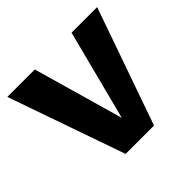

<svg xmlns="http://www.w3.org/2000/svg" viewBox="-158 -838 1019 1019"><g transform="rotate(-45 351.5 -329.0)"><path d="M689 -658 458 0H245L15 -658H221L366 -150L497 -658Z"/></g></svg>

Font: Ysabeau Heavy
Style: Regular
Weight: 800
Designer: Christian Thalmann (Catharsis Fonts)
Version: Version 0.003